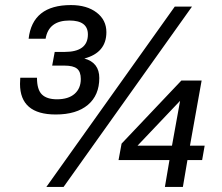

<svg xmlns="http://www.w3.org/2000/svg" viewBox="-20 -738 875 758"><path d="M200 -286Q59 -286 59 -407Q59 -411 59.5 -419Q60 -427 60 -431H126Q126 -384 145.5 -365Q165 -346 205 -346Q250 -346 274.5 -367.5Q299 -389 299 -426Q299 -455 284 -467Q269 -479 235 -479H186L196 -533H235Q327 -533 327 -602Q327 -657 254 -657Q172 -657 160 -585H93Q108 -718 260 -718Q323 -718 361.5 -688.5Q400 -659 400 -611Q400 -530 313 -507Q372 -491 372 -430Q372 -362 327 -324Q282 -286 200 -286ZM231 0H163L670 -712H738ZM702 0H631L649 -106H448L460 -171L696 -420H776L730 -163H788L778 -106H720ZM659 -163 691 -340 523 -163Z"/></svg>

Font: Creato Display Medium
Style: Italic
Weight: 500
Italic angle: -10°
Version: Version 1.000